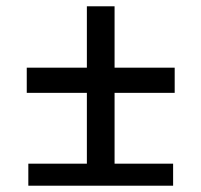

<svg xmlns="http://www.w3.org/2000/svg" viewBox="-20 -590 640 610"><path d="M530 0V-70H344V-295H535V-375H344V-570H256V-375H65V-295H256V-70H70V0Z"/></svg>

Font: Tekne LDO
Style: Regular
Weight: 400
Monospace: yes
Designer: Alessio Laiso, Mario Rullo, Paolo Rosset
Foundry: Alessio Laiso
Version: Version 1.000;hotconv 1.0.109;makeotfexe 2.5.65596